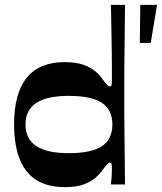

<svg xmlns="http://www.w3.org/2000/svg" viewBox="-20 -760 667 791"><path d="M246 11Q142 11 90 -54Q38 -119 38 -247Q38 -375 90 -439.5Q142 -504 246 -504Q294 -504 324 -493Q354 -482 373 -466Q392 -450 402 -434Q415 -417 421 -410.5Q427 -404 432 -404Q439 -404 440 -411Q441 -418 441 -433Q441 -449 441 -476.5Q441 -504 440.5 -544Q440 -584 439 -633Q438 -682 437 -740H495Q494 -654 493.5 -596.5Q493 -539 492.5 -502Q492 -465 492 -442Q492 -419 492 -403Q492 -387 492 -371Q492 -355 492 -339Q492 -323 492 -299.5Q492 -276 492.5 -238.5Q493 -201 493.5 -143.5Q494 -86 495 0H437Q439 -17 440 -33Q441 -49 441 -60Q441 -76 440 -83Q439 -90 432 -90Q427 -90 421 -83Q415 -76 402 -59Q392 -44 373 -27.5Q354 -11 324 0Q294 11 246 11ZM263 -129Q356 -129 399.5 -157.5Q443 -186 443 -247Q443 -308 399.5 -336.5Q356 -365 263 -365Q173 -365 129 -335.5Q85 -306 85 -247Q85 -188 129 -158.5Q173 -129 263 -129ZM601 -583H556L558 -740H627Z"/></svg>

Font: Ojuju
Style: Bold
Weight: 700
Designer: Chisaokwu Joboson, Mirko Velimirovic
Foundry: Udi Foundry
Version: Version 1.000